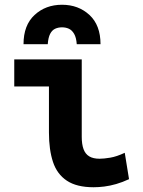

<svg xmlns="http://www.w3.org/2000/svg" viewBox="-20 -776 600 808"><path d="M374 12Q303 12 261.5 -15.5Q220 -43 203 -94.5Q186 -146 186 -218V-412H40V-526H324V-200Q324 -169 331.5 -148.5Q339 -128 355.5 -118Q372 -108 399 -108Q417 -108 444 -112.5Q471 -117 505 -133L523 -22Q495 -9 469 -1.5Q443 6 419 9Q395 12 374 12ZM79 -590Q79 -670 125.5 -713Q172 -756 241 -756Q310 -756 356.5 -713Q403 -670 403 -590H303Q301 -618 292 -633.5Q283 -649 270 -655Q257 -661 241 -661Q225 -661 212 -655Q199 -649 191 -633.5Q183 -618 181 -590Z"/></svg>

Font: Ubuntu Sans Mono
Style: Regular
Weight: 400
Monospace: yes
Designer: Dalton Maag Ltd
Foundry: Dalton Maag Ltd
Version: Version 1.006